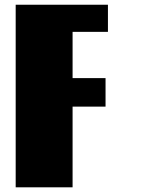

<svg xmlns="http://www.w3.org/2000/svg" viewBox="-20 -799 613 819"><path d="M440.4 -778.8V-663.1H289.6V-465.8H430.2V-344.2H289.6V0H46.9V-778.8Z"/></svg>

Font: Coda Caption ExtraBold
Style: Regular
Weight: 800
Designer: vernon adams
Foundry: vernon adams
Version: Version 1.002